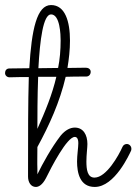

<svg xmlns="http://www.w3.org/2000/svg" viewBox="-91 -732 540 760"><path d="M57 -42V-64C56 -82 57 -126 57 -150C104 -236 146 -329 169 -428C192 -429 219 -429 250 -429C261 -429 268 -437 268 -448C268 -458 259 -464 249 -464L176 -463C182 -499 186 -535 186 -571C186 -647 167 -712 111 -712C55 -712 34 -616 25 -462L-54 -461C-65 -461 -71 -453 -71 -443C-71 -433 -63 -426 -53 -426C-21 -427 -4 -427 23 -427C20 -325 20 -201 20 -64V-33C20 -11 31 8 51 8C62 8 77 0 91 -27C112 -70 174 -190 205 -190C212 -190 219 -185 219 -165C219 -149 214 -117 214 -93C214 -48 225 8 284 8C363 8 421 -121 428 -136C429 -139 429 -141 429 -144C429 -152 422 -162 411 -162C404 -162 397 -158 394 -151C379 -117 330 -29 283 -29C255 -29 251 -61 251 -93C251 -120 255 -147 255 -162C255 -198 239 -227 205 -227C188 -227 168 -218 149 -195C112 -147 78 -85 57 -42ZM111 -675C147 -675 149 -593 149 -572C149 -534 146 -498 139 -463L61 -462C67 -574 80 -675 111 -675ZM57 -222C57 -270 57 -349 60 -428C78 -428 101 -428 132 -428C116 -359 89 -293 57 -222Z"/></svg>

Font: Sacramento
Style: Regular
Weight: 400
Designer: Astigmatic (AOETI)
Foundry: Astigmatic (AOETI)
Version: Version 1.000